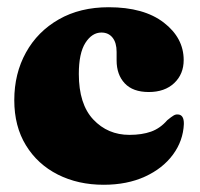

<svg xmlns="http://www.w3.org/2000/svg" viewBox="-20 -499 552 531"><path d="M488 -333Q488 -294 461.8 -269.2Q435.5 -244.5 391.5 -244.5Q347.5 -244.5 325 -268.5Q302.5 -292.5 302.5 -332V-355.5Q302.5 -381 291.2 -395Q280 -409 260.5 -409Q234.5 -409 216.2 -380.5Q198 -352 198 -294.5Q198 -211 238 -168.5Q278 -126 338 -126Q372.5 -126 397.8 -135Q423 -144 442.5 -166.5Q454 -176 460 -179.5Q466 -183 471.5 -182.5Q489 -182 488.5 -156Q486.5 -109.5 458.2 -71.2Q430 -33 380.8 -10.5Q331.5 12 266.5 12Q196 12 140 -16.2Q84 -44.5 51.8 -97Q19.5 -149.5 19.5 -222Q19.5 -295.5 51.8 -353.8Q84 -412 142.8 -445.5Q201.5 -479 280.5 -479Q378 -479 433 -436.5Q488 -394 488 -333Z"/></svg>

Font: Fraunces 72pt Soft Black
Style: Regular
Weight: 900
Version: Version 1.000;[b76b70a41]